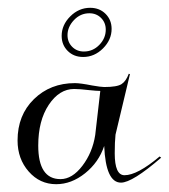

<svg xmlns="http://www.w3.org/2000/svg" viewBox="-20 -468 433 492"><path d="M153 -378Q153 -360 165 -348Q177 -336 195 -336Q218 -336 234.5 -353Q251 -370 251 -392Q251 -410 239 -422Q227 -434 209 -434Q186 -434 169.5 -416.5Q153 -399 153 -378ZM211 -448Q235 -448 250.5 -432.5Q266 -417 266 -394Q266 -366 244 -344Q222 -322 193 -322Q169 -322 153.5 -337.5Q138 -353 138 -376Q138 -404 160 -426Q182 -448 211 -448ZM224 -122 237 -235Q228 -235 209 -237Q184 -240 170 -240Q132 -240 105 -199.5Q78 -159 78 -95Q78 -9 135 -9Q165 -9 191 -43Q217 -77 224 -122ZM276 -123Q274 -104 274 -75Q274 -19 299 -19Q332 -19 389 -67L393 -64Q319 0 290 0Q251 0 247 -94Q233 -52 198 -24Q163 4 124 4Q82 4 53.5 -28.5Q25 -61 25 -108Q25 -173 67 -214Q109 -255 172 -255Q186 -255 216 -249Q239 -245 247 -245Q280 -245 291.5 -252.5Q303 -260 310 -279L313 -278Z"/></svg>

Font: Kleymissky
Style: Regular
Weight: 500
Italic angle: -8°
Designer: gluk
Foundry: gluk
Version: Version 0.283